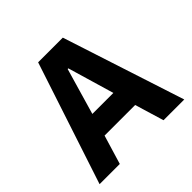

<svg xmlns="http://www.w3.org/2000/svg" viewBox="-175 -866 1034 1034"><g transform="rotate(-45 342.5 -349.0)"><path d="M507 0 457 -166H224L174 0H20L250 -698H438L665 0ZM342 -560H337L260 -295H420Z"/></g></svg>

Font: IBM Plex Arabic
Style: Bold
Weight: 700
Designer: Mike Abbink, Paul van der Laan, Pieter van Rosmalen, Wael Morcos, Khajak Apelian
Foundry: Bold Monday
Version: Version 1.0